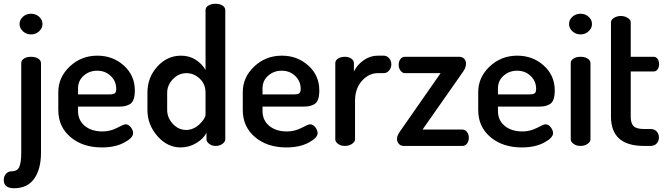

<svg xmlns="http://www.w3.org/2000/svg" viewBox="-58 -776 3544 1021"><path d="M-38 181Q-38 161 -26 148Q-14 135 3 135Q35 135 45 110.5Q55 86 55 36V-440Q55 -455 69.5 -464.5Q84 -474 107 -474Q130 -474 145 -464.5Q160 -455 160 -440V36Q160 123 124 174Q88 225 17 225Q-38 225 -38 181ZM46 -648Q46 -671 64 -687Q82 -703 107 -703Q132 -703 150 -687Q168 -671 168 -648Q168 -626 150 -609.5Q132 -593 107 -593Q82 -593 64 -609.5Q46 -626 46 -648Z M252 -191V-286Q252 -365 313 -422.5Q374 -480 460 -480Q542 -480 600.5 -427.5Q659 -375 659 -295Q659 -265 652 -246.5Q645 -228 630 -220.5Q615 -213 602 -211Q589 -209 568 -209H357V-186Q357 -136 393 -106.5Q429 -77 487 -77Q528 -77 564.5 -96Q601 -115 609 -115Q626 -115 638 -99Q650 -83 650 -68Q650 -43 602 -17.5Q554 8 484 8Q382 8 317 -47Q252 -102 252 -191ZM357 -274H523Q545 -274 552.5 -280Q560 -286 560 -304Q560 -344 531 -372Q502 -400 459 -400Q417 -400 387 -373.5Q357 -347 357 -306Z M726 -191V-283Q726 -364 778.5 -422Q831 -480 905 -480Q949 -480 983 -458Q1017 -436 1035 -404V-722Q1035 -737 1050 -746.5Q1065 -756 1088 -756Q1111 -756 1125.5 -746.5Q1140 -737 1140 -722V-35Q1140 -22 1125 -11Q1110 0 1088 0Q1069 0 1054.5 -11Q1040 -22 1040 -35V-70Q1024 -38 985.5 -15Q947 8 902 8Q832 8 779 -52.5Q726 -113 726 -191ZM831 -191Q831 -150 861 -117.5Q891 -85 932 -85Q971 -85 1003 -115.5Q1035 -146 1035 -168V-283Q1035 -329 1004 -358Q973 -387 933 -387Q892 -387 861.5 -355Q831 -323 831 -283Z M1233 -191V-286Q1233 -365 1294 -422.5Q1355 -480 1441 -480Q1523 -480 1581.5 -427.5Q1640 -375 1640 -295Q1640 -265 1633 -246.5Q1626 -228 1611 -220.5Q1596 -213 1583 -211Q1570 -209 1549 -209H1338V-186Q1338 -136 1374 -106.5Q1410 -77 1468 -77Q1509 -77 1545.5 -96Q1582 -115 1590 -115Q1607 -115 1619 -99Q1631 -83 1631 -68Q1631 -43 1583 -17.5Q1535 8 1465 8Q1363 8 1298 -47Q1233 -102 1233 -191ZM1338 -274H1504Q1526 -274 1533.5 -280Q1541 -286 1541 -304Q1541 -344 1512 -372Q1483 -400 1440 -400Q1398 -400 1368 -373.5Q1338 -347 1338 -306Z M1725 -35V-440Q1725 -455 1739.5 -464.5Q1754 -474 1776 -474Q1796 -474 1810 -464.5Q1824 -455 1824 -440V-396Q1841 -431 1875.5 -455.5Q1910 -480 1951 -480H1983Q1999 -480 2011 -466.5Q2023 -453 2023 -434Q2023 -415 2011 -401Q1999 -387 1983 -387H1951Q1903 -387 1866.5 -346Q1830 -305 1830 -240V-35Q1830 -22 1814 -11Q1798 0 1776 0Q1754 0 1739.5 -11Q1725 -22 1725 -35Z M2053 -38Q2053 -55 2071 -80L2285 -387H2095Q2082 -387 2072 -400Q2062 -413 2062 -431Q2062 -449 2071 -461.5Q2080 -474 2095 -474H2384Q2399 -474 2409.5 -464.5Q2420 -455 2420 -437Q2420 -416 2404 -394L2189 -87H2401Q2415 -87 2425 -74.5Q2435 -62 2435 -43Q2435 -25 2425.5 -12.5Q2416 0 2401 0H2090Q2072 0 2062.5 -11.5Q2053 -23 2053 -38Z M2485 -191V-286Q2485 -365 2546 -422.5Q2607 -480 2693 -480Q2775 -480 2833.5 -427.5Q2892 -375 2892 -295Q2892 -265 2885 -246.5Q2878 -228 2863 -220.5Q2848 -213 2835 -211Q2822 -209 2801 -209H2590V-186Q2590 -136 2626 -106.5Q2662 -77 2720 -77Q2761 -77 2797.5 -96Q2834 -115 2842 -115Q2859 -115 2871 -99Q2883 -83 2883 -68Q2883 -43 2835 -17.5Q2787 8 2717 8Q2615 8 2550 -47Q2485 -102 2485 -191ZM2590 -274H2756Q2778 -274 2785.5 -280Q2793 -286 2793 -304Q2793 -344 2764 -372Q2735 -400 2692 -400Q2650 -400 2620 -373.5Q2590 -347 2590 -306Z M2968 -648Q2968 -671 2986 -687Q3004 -703 3029 -703Q3054 -703 3072 -687Q3090 -671 3090 -648Q3090 -626 3072 -609.5Q3054 -593 3029 -593Q3004 -593 2986 -609.5Q2968 -626 2968 -648ZM2977 -35V-440Q2977 -455 2991.5 -464.5Q3006 -474 3029 -474Q3052 -474 3067 -464.5Q3082 -455 3082 -440V-35Q3082 -22 3066.5 -11Q3051 0 3029 0Q3007 0 2992 -11Q2977 -22 2977 -35Z M3191 -156V-657Q3191 -671 3207 -681Q3223 -691 3243 -691Q3263 -691 3279.5 -681Q3296 -671 3296 -657V-474H3418Q3431 -474 3439 -462.5Q3447 -451 3447 -435Q3447 -419 3439 -407.5Q3431 -396 3418 -396H3296V-156Q3296 -120 3311.5 -105Q3327 -90 3366 -90H3401Q3422 -90 3434 -77Q3446 -64 3446 -45Q3446 -26 3434 -13Q3422 0 3401 0H3366Q3191 0 3191 -156Z"/></svg>

Font: TerminalDosisSemiBold
Style: Bold
Weight: 600
Designer: EdgarTolentino, PabloImpallari, IginoMarini
Foundry: EdgarTolentino, PabloImpallari, IginoMarini
Version: Version 1.006